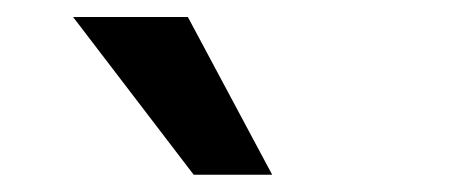

<svg xmlns="http://www.w3.org/2000/svg" viewBox="-20 -814 550 227"><path d="M209 -607.4 66.4 -793.9H202.1L301.8 -607.4Z"/></svg>

Font: Min Sans Bold
Style: Regular
Weight: 700
Designer: Jinseong-Kim, NotoSansCJK, Nunito
Foundry: Jinseong-Kim
Version: Version 1.400;Glyphs 3.1.2 (3151)